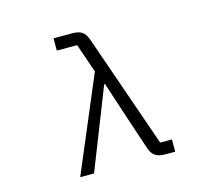

<svg xmlns="http://www.w3.org/2000/svg" viewBox="-108 -918 1216 1058"><g transform="rotate(-15 500.0 -388.5)"><path d="M224 0 453 -542 396 -707H280V-777H388Q424 -777 443 -763.5Q462 -750 473 -719L699 -70H766V0H709Q672 0 652 -14Q632 -28 622 -58L550 -274L489 -460H484L411 -274L303 0Z"/></g></svg>

Font: IBM Plex Sans JP
Style: Regular
Weight: 400
Designer: Mike Abbink; Paul van der Laan; Pieter van Rosmalen; Wujin Sim; Yejin Wi; Jinhee Kim; Boomi Park; Yona Kim; Kichan Ma
Foundry: Sandoll Inc.
Version: Version 1.001